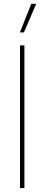

<svg xmlns="http://www.w3.org/2000/svg" viewBox="-20 -959 227 979"><path d="M104.5 0H82V-727.5H104.5ZM139.6 -939.5H164.6L102.1 -793.9H81.5Z"/></svg>

Font: Intratopia Thin
Style: Regular
Weight: 100
Designer: Rasmus Andersson
Foundry: rsms
Version: Version 3.000;Glyphs 3.2.3 (3260)